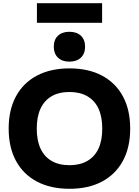

<svg xmlns="http://www.w3.org/2000/svg" viewBox="-20 -1166 865 1196"><path d="M413 10Q295 10 210 -35Q125 -80 79.5 -164Q34 -248 34 -365Q34 -482 79.5 -566Q125 -650 210 -695Q295 -740 413 -740Q531 -740 615.5 -695Q700 -650 745.5 -566Q791 -482 791 -365Q791 -248 745.5 -164Q700 -80 615.5 -35Q531 10 413 10ZM413 -137Q478 -137 524 -163.5Q570 -190 593.5 -240.5Q617 -291 617 -365Q617 -439 593.5 -489.5Q570 -540 524 -566.5Q478 -593 413 -593Q347 -593 301.5 -566.5Q256 -540 232.5 -489.5Q209 -439 209 -365Q209 -291 232.5 -240.5Q256 -190 301.5 -163.5Q347 -137 413 -137ZM412 -782Q367 -782 341 -807Q315 -832 315 -875Q315 -919 341 -943.5Q367 -968 412 -968Q458 -968 484 -943.5Q510 -919 510 -875Q510 -832 484 -807Q458 -782 412 -782ZM210 -1024V-1146H616V-1024Z"/></svg>

Font: M PLUS 2 ExtraBold
Style: Regular
Weight: 800
Version: Version 1.001